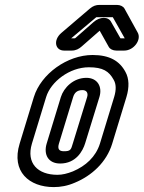

<svg xmlns="http://www.w3.org/2000/svg" viewBox="-20 -731 585 782"><path d="M214 -19C134 -19 86 -66 110 -146L168 -336C187 -398 263 -457 342 -457C399 -457 424 -441 443 -406C453 -389 454 -366 445 -336L387 -146C370 -92 329 -55 277 -33C254 -24 234 -19 214 -19ZM199 31C227 31 255 26 285 13C353 -15 414 -70 437 -146L495 -336C507 -376 506 -411 491 -438C467 -483 426 -507 357 -507C254 -507 147 -430 118 -336L60 -146C25 -32 99 31 199 31ZM332 -414C279 -414 240 -374 228 -336L170 -146C157 -102 176 -65 225 -65C289 -65 317 -115 327 -148L385 -336C398 -379 376 -414 332 -414ZM316 -364C332 -364 340 -353 335 -336L277 -148C269 -121 268 -115 240 -115C219 -115 214 -126 220 -146L278 -336C283 -352 293 -364 316 -364ZM433 -641C422 -664 387 -664 361 -641L287 -576C286 -575 284 -575 284 -575H270L371 -660C372 -660 372 -661 372 -661H439C440 -661 440 -660 440 -660L488 -575H471C470 -575 470 -576 470 -576ZM386 -606 423 -540C428 -531 440 -525 454 -525H486C525 -525 557 -569 541 -598L487 -696C482 -705 470 -711 456 -711H385C371 -711 359 -707 346 -696L230 -597C195 -567 205 -525 241 -525H272C289 -525 302 -532 313 -542Z"/></svg>

Font: DIN Rundschrift
Style: MittelKontKu
Weight: 400
Version: Version 1.027